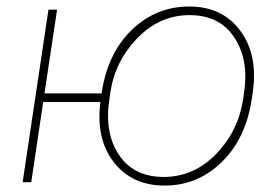

<svg xmlns="http://www.w3.org/2000/svg" viewBox="-20 -558 850 588"><path d="M724.6 -253.9 727.5 -274.4Q742.7 -375 697.5 -443.4Q652.3 -511.7 560.5 -511.7Q468.8 -511.7 400.4 -440.9Q332 -370.1 317.9 -274.4L314.9 -253.9Q299.3 -150.9 344.5 -83.5Q389.6 -16.1 481.4 -16.1Q573.2 -16.1 641.4 -85.9Q709.5 -155.8 724.6 -253.9ZM753.9 -274.4 751 -253.9Q732.4 -132.8 658.7 -61.3Q585 10.3 484.4 10.3Q383.8 10.3 328.4 -61.5Q272.9 -133.3 287.6 -245.6H112.3L75.7 0H49.3L128.4 -528.3H154.8L116.2 -272H291L291.5 -274.4Q309.6 -395 383.8 -466.6Q458 -538.1 559.6 -538.1Q661.1 -538.1 716.1 -463.6Q771 -389.2 753.9 -274.4Z"/></svg>

Font: Roboto-ThinItalic
Style: Italic
Weight: 250
Italic angle: -12°
Designer: Google
Version: Version 1.100141; 2013; ttfautohint (v0.94.14-c901) -l 8 -r 